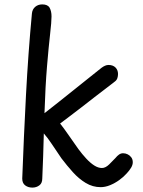

<svg xmlns="http://www.w3.org/2000/svg" viewBox="-20 -842 649 872"><path d="M125 -781Q127 -800 140 -811Q153 -822 172 -822Q197 -822 205.5 -806.5Q214 -791 214 -767Q214 -743 207.5 -686.5Q201 -630 193.5 -540.5Q186 -451 182 -328Q183 -329 202.5 -344Q222 -359 252 -383Q282 -407 316.5 -434.5Q351 -462 384 -488.5Q417 -515 441 -534Q449 -540 457 -543.5Q465 -547 473 -547Q483 -547 491 -544Q499 -541 504.5 -535.5Q510 -530 513 -522.5Q516 -515 516 -506Q516 -496 513 -487Q510 -478 502 -472Q487 -460 462.5 -441.5Q438 -423 409 -400.5Q380 -378 350.5 -355Q321 -332 295.5 -313Q270 -294 253 -281Q269 -261 291.5 -228.5Q314 -196 336 -165Q353 -142 371.5 -122Q390 -102 408 -90.5Q426 -79 443 -79Q459 -79 475.5 -95Q492 -111 504 -124Q512 -134 520.5 -140Q529 -146 539 -146Q550 -146 560 -141Q570 -136 576.5 -127Q583 -118 583 -105Q583 -93 575.5 -80.5Q568 -68 556 -55Q542 -39 522 -24.5Q502 -10 480 -1Q458 8 437 8Q401 8 369.5 -11Q338 -30 311 -60Q284 -90 259 -123Q235 -158 215.5 -187.5Q196 -217 179 -236Q178 -183 176 -132.5Q174 -82 172 -31Q172 -10 158.5 0Q145 10 127 10Q108 10 94.5 0Q81 -10 81 -31Q88 -220 98 -410Q108 -600 125 -781Z"/></svg>

Font: Playpen Sans
Style: Regular
Weight: 400
Designer: Laura Meseguer, Veronika Burian, José Scaglione, Kostas Bartsokas, Vera Evstafieva, Tom Grace, Yorlmar Campos
Foundry: TypeTogether
Version: Version 2.000